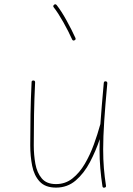

<svg xmlns="http://www.w3.org/2000/svg" viewBox="-20 -876 629 905"><path d="M485.8 -483.4Q476.1 -378.9 471.2 -304.7Q466.3 -230.5 466.3 -172.4Q466.3 -124 469.7 -83.3Q473.1 -42.5 479.5 -1Q481 6.3 473.1 8.3Q463.9 10.3 462.9 2Q456.5 -40 452.9 -81.8Q449.2 -123.5 449.2 -172.4Q449.2 -195.3 450.2 -220.2Q431.6 -164.6 404.1 -112.1Q376.5 -59.6 337.2 -25.6Q297.9 8.3 244.1 8.3Q193.4 8.3 167 -20.3Q140.6 -48.8 131.6 -94.5Q122.6 -140.1 122.6 -190.9Q122.6 -265.1 123.8 -336.4Q125 -407.7 128.9 -488.8Q128.9 -496.6 137.2 -496.6Q145.5 -496.6 145.5 -487.8Q141.6 -406.7 140.4 -335.9Q139.2 -265.1 139.2 -190.9Q139.2 -146 146.7 -104Q154.3 -62 176.8 -35.2Q199.2 -8.3 244.1 -8.3Q288.1 -8.3 321.5 -34.9Q355 -61.5 379.9 -104Q404.8 -146.5 422.6 -195.6Q440.4 -244.6 452.6 -289.6L453.1 -291Q456.1 -332 460 -380.1Q463.9 -428.2 469.2 -485.4Q470.2 -493.7 478.5 -492.7Q486.3 -491.7 485.8 -483.4ZM234.9 -853.5Q241.2 -858.9 247.1 -852.1Q269.5 -823.7 293.9 -779.3Q318.4 -734.9 335.4 -697.3Q338.9 -689.5 331.1 -686Q323.2 -682.6 319.8 -690.4Q303.2 -727.5 278.8 -771Q254.4 -814.5 233.4 -841.3Q228 -847.7 234.9 -853.5Z"/></svg>

Font: Mikhak Thin
Style: Regular
Weight: 100
Designer: Amin Abedi
Version: Version 3.3